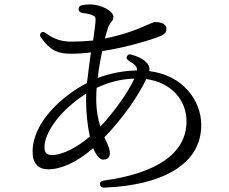

<svg xmlns="http://www.w3.org/2000/svg" viewBox="-20 -808 1040 872"><path d="M557 -553C552 -545 556 -538 568 -530C593 -515 604 -505 602 -488C536 -487 474 -473 424 -454C428 -494 436 -537 444 -576C553 -592 671 -628 713 -646C730 -654 736 -664 736 -677C736 -696 717 -708 684 -708C679 -708 667 -703 649 -695C613 -679 551 -652 456 -633C457 -636 458 -638 458 -640L468 -674C472 -690 479 -700 485 -708C491 -715 495 -720 495 -732C495 -757 442 -788 387 -788C379 -788 368 -787 356 -785C343 -783 337 -777 337 -767C337 -757 343 -751 356 -749C370 -747 383 -745 395 -741C411 -735 414 -732 414 -718C414 -703 409 -669 403 -624C372 -621 340 -619 310 -619C265 -619 234 -625 190 -656C180 -664 172 -665 166 -659C160 -653 160 -645 168 -635C209 -578 244 -564 302 -564C332 -564 363 -566 393 -570C387 -526 380 -477 375 -431C263 -373 128 -253 128 -119C128 -64 155 -39 199 -39C258 -39 331 -72 403 -135C417 -103 432 -83 449 -83C464 -83 479 -90 479 -112C479 -131 471 -148 460 -171C459 -175 456 -180 454 -184C534 -267 607 -369 644 -449C760 -433 827 -352 827 -257C827 -107 684 -20 452 12C438 14 432 21 434 30C436 40 443 45 456 44C704 34 894 -54 894 -240C894 -353 809 -467 658 -485C661 -498 657 -510 649 -520C631 -540 608 -551 580 -559C569 -563 561 -561 557 -553ZM182 -140C182 -207 256 -311 372 -383C371 -372 371 -361 371 -351C371 -299 377 -237 388 -188C335 -142 267 -104 216 -104C191 -104 182 -115 182 -140ZM417 -361C417 -376 418 -392 419 -409C475 -435 528 -449 590 -451C562 -388 499 -301 436 -233C425 -267 417 -307 417 -361Z"/></svg>

Font: 寒蝉锦书宋
Style: Regular
Weight: 400
Designer: 寒蝉锦书宋{Warren} 思源宋体{Ryoko NISHIZUKA 西塚涼子 (kana & ideographs); Frank Grießhammer (Latin, Greek & Cyrillic); Wenlong ZHANG 
Foundry: Adobe & ChillType
Version: Version 2.000;Glyphs 3.1.1 (3135)